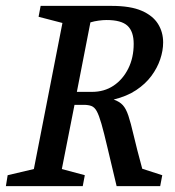

<svg xmlns="http://www.w3.org/2000/svg" viewBox="-30 -632 595 652"><path d="M-10 0 -4 -37 85 -58 182 -554 101 -575 108 -612H349Q413 -612 451 -595.5Q489 -579 506.5 -551Q524 -523 524 -488Q524 -460 514 -430.5Q504 -401 484 -374Q464 -347 432.5 -326Q401 -305 356 -294Q376 -287 387 -275Q398 -263 406 -239Q414 -215 424 -172Q434 -129 453 -59L521 -37L514 0H366Q347 -79 335 -130.5Q323 -182 314.5 -211.5Q306 -241 298.5 -254.5Q291 -268 280.5 -272Q270 -276 254 -276H223L180 -58L258 -37L251 0ZM231 -320H282Q324 -320 355.5 -341Q387 -362 405.5 -399Q424 -436 424 -483Q424 -525 403 -544.5Q382 -564 332 -564Q320 -564 305 -562Q290 -560 277 -556Z"/></svg>

Font: Manuale Medium
Style: Italic
Weight: 500
Italic angle: -11°
Version: Version 1.002